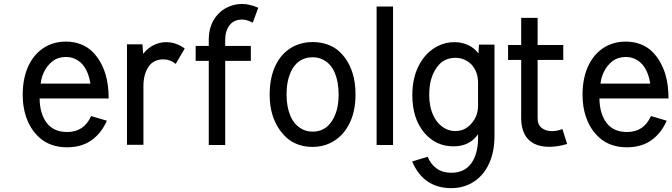

<svg xmlns="http://www.w3.org/2000/svg" viewBox="-20 -745 3457 987"><path d="M529.3 -124.5Q502 -61 450.9 -24.4Q399.9 12.2 324.2 12.2Q282.2 12.2 247.1 0Q211.9 -12.2 186.3 -34.4Q160.6 -56.6 142.6 -84.7Q124.5 -112.8 113.3 -147Q96.7 -196.8 96.7 -257.3Q96.7 -350.1 131.1 -416.3Q165.5 -482.4 228.5 -512.2Q269 -531.2 317.4 -531.2Q359.4 -531.2 394 -518.1Q428.7 -504.9 453.1 -481.2Q477.5 -457.5 494.4 -428.2Q511.2 -398.9 522.5 -363.3Q538.6 -308.6 538.6 -238.8H183.6Q184.6 -160.6 220 -113.5Q255.4 -66.4 325.7 -66.4Q412.1 -66.4 448.2 -148.4ZM444.8 -315.4Q428.7 -415.5 363.3 -443.4Q342.3 -452.1 318.8 -452.1Q278.3 -452.1 249.8 -429.9Q221.2 -407.7 205.1 -372.6Q192.9 -347.2 189 -315.4Z M883.3 -416.5Q854.5 -439.9 820.3 -439.9Q768.6 -439.9 742.9 -401.1Q717.3 -362.3 717.3 -301.8V-0.5H632.8V-517.1H712.4L715.8 -468.3Q729 -485.4 746.3 -498.5Q763.7 -511.7 786.9 -520Q810.1 -528.3 835 -528.3Q884.8 -528.3 929.7 -495.6Z M1279.3 -628.4Q1248 -644.5 1225.1 -644.5Q1183.1 -644.5 1160.4 -615.7Q1137.7 -586.9 1137.7 -540.5V-508.8H1269.5V-432.1H1137.7V0.5H1053.2V-432.1H985.8V-508.8H1053.2V-540.5Q1053.2 -603.5 1082 -647.9Q1110.8 -692.4 1159.2 -711.9Q1189.9 -724.6 1223.6 -724.6Q1263.2 -724.6 1307.6 -705.1Z M1807.6 -258.8Q1807.6 -168.5 1772.9 -103.5Q1738.3 -38.6 1675.8 -8.8Q1635.3 10.3 1586.9 10.3Q1546.4 10.3 1512.2 -2.2Q1478 -14.6 1453.4 -37.1Q1428.7 -59.6 1411.1 -87.4Q1393.6 -115.2 1382.3 -148.4Q1366.2 -198.2 1366.2 -258.8Q1366.2 -351.1 1400.4 -416.5Q1434.6 -481.9 1498 -510.7Q1538.6 -528.8 1586.9 -528.8Q1627.9 -528.8 1662.1 -516.8Q1696.3 -504.9 1720.9 -483.2Q1745.6 -461.4 1762.9 -433.8Q1780.3 -406.2 1791.5 -372.1Q1807.6 -322.3 1807.6 -258.8ZM1720.7 -258.8Q1720.7 -323.7 1701.2 -370.4Q1681.6 -417 1642.1 -437.5Q1617.2 -450.7 1586.9 -450.7Q1565.9 -450.7 1547.9 -444.8Q1529.8 -439 1516.4 -429Q1502.9 -418.9 1492.2 -404.5Q1481.4 -390.1 1474.6 -374.5Q1467.8 -358.9 1462.4 -339.8Q1453.1 -304.2 1453.1 -258.8Q1453.1 -195.8 1472.9 -149.4Q1492.7 -103 1531.7 -82Q1556.2 -68.4 1586.9 -68.4Q1612.8 -68.4 1634 -77.4Q1655.3 -86.4 1670.2 -102.5Q1685.1 -118.7 1695.1 -137.7Q1705.1 -156.7 1711.4 -180.2Q1720.7 -215.3 1720.7 -258.8Z M1916 0.5V-711.4H2000.5V0.5Z M2314.9 -528.3Q2356 -528.3 2388.2 -512.5Q2420.4 -496.6 2439.5 -470.2L2442.4 -515.6H2522V-46.9Q2522 43.9 2488 108.4Q2454.1 172.9 2391.6 202.6Q2350.6 222.2 2300.3 222.2Q2157.2 222.2 2098.6 85L2178.2 61Q2194.3 99.1 2224.6 121.1Q2254.9 143.1 2298.8 143.1Q2368.7 143.1 2403.1 94Q2437.5 44.9 2437.5 -34.7V-55.2Q2394.5 7.3 2311.5 7.3Q2220.7 7.3 2161.6 -62Q2099.6 -134.8 2099.6 -256.3Q2099.6 -345.2 2134.5 -411.1Q2169.4 -477.1 2230 -507.8Q2269.5 -528.3 2314.9 -528.3ZM2437.5 -319.8Q2437.5 -349.6 2428.2 -373.8Q2418.9 -397.9 2402.6 -414.3Q2386.2 -430.7 2364.7 -439.5Q2343.8 -447.8 2321.8 -447.8Q2296.4 -447.8 2275.1 -439.2Q2253.9 -430.7 2239.3 -415.3Q2224.6 -399.9 2214.4 -381.6Q2204.1 -363.3 2197.3 -340.8Q2186.5 -304.7 2186.5 -256.3Q2186.5 -195.8 2208 -150.6Q2229.5 -105.5 2268.1 -84.5Q2292.5 -71.3 2320.3 -71.3Q2358.4 -71.3 2385.5 -92.8Q2412.6 -114.3 2427.2 -147.5Q2437.5 -172.4 2437.5 -204.1Z M2803.7 9.8Q2757.3 9.8 2725.1 -6.8Q2692.9 -23.4 2676 -56.4Q2659.2 -89.4 2659.2 -137.2V-437H2591.8V-513.7H2659.2V-653.3H2743.7V-513.7H2875.5V-437H2743.7V-137.2Q2743.7 -104 2764.6 -87.4Q2785.6 -70.8 2817.9 -70.8Q2826.2 -70.8 2835.2 -72Q2844.2 -73.2 2853.3 -75.7Q2862.3 -78.1 2871.1 -81.5L2895.5 -4.9Q2846.7 9.8 2803.7 9.8Z M3407.2 -124.5Q3379.9 -61 3328.9 -24.4Q3277.8 12.2 3202.1 12.2Q3160.2 12.2 3125 0Q3089.8 -12.2 3064.2 -34.4Q3038.6 -56.6 3020.5 -84.7Q3002.4 -112.8 2991.2 -147Q2974.6 -196.8 2974.6 -257.3Q2974.6 -350.1 3009 -416.3Q3043.5 -482.4 3106.4 -512.2Q3147 -531.2 3195.3 -531.2Q3237.3 -531.2 3272 -518.1Q3306.6 -504.9 3331.1 -481.2Q3355.5 -457.5 3372.3 -428.2Q3389.2 -398.9 3400.4 -363.3Q3416.5 -308.6 3416.5 -238.8H3061.5Q3062.5 -160.6 3097.9 -113.5Q3133.3 -66.4 3203.6 -66.4Q3290 -66.4 3326.2 -148.4ZM3322.8 -315.4Q3306.6 -415.5 3241.2 -443.4Q3220.2 -452.1 3196.8 -452.1Q3156.2 -452.1 3127.7 -429.9Q3099.1 -407.7 3083 -372.6Q3070.8 -347.2 3066.9 -315.4Z"/></svg>

Font: Meera Inimai
Style: Regular
Weight: 400
Version: 2.0.0+20160526